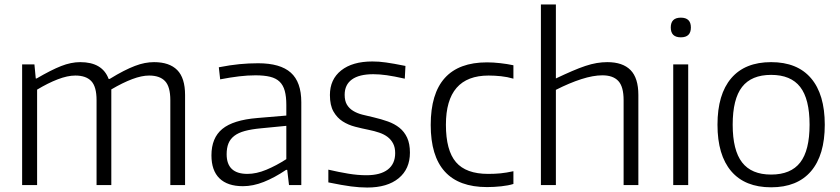

<svg xmlns="http://www.w3.org/2000/svg" viewBox="-20 -828 3760 859"><path d="M79 -540H134L140 -477H144Q209 -515 253.5 -532.5Q298 -550 339 -550Q438 -550 466 -475H471Q505 -496 532.5 -510Q560 -524 583.5 -533Q607 -542 628 -546Q649 -550 669 -550Q738 -550 773 -514.5Q808 -479 808 -403V0H742V-380Q742 -440 718.5 -465Q695 -490 647 -490Q614 -490 571.5 -474Q529 -458 478 -428V0H412V-380Q412 -440 388.5 -465Q365 -490 317 -490Q282 -490 238 -473Q194 -456 146 -427V0H79Z M1087 -50Q1127 -50 1171.5 -68.5Q1216 -87 1261 -116V-265L1148 -254Q1105 -250 1075.5 -242Q1046 -234 1028 -220Q1010 -206 1002 -186Q994 -166 994 -138Q994 -50 1087 -50ZM1067 5Q998 5 962 -30Q926 -65 926 -133Q926 -211 974.5 -251Q1023 -291 1131 -300L1261 -311V-359Q1261 -396 1254 -421.5Q1247 -447 1231 -462.5Q1215 -478 1188.5 -484.5Q1162 -491 1123 -491Q1088 -491 1050 -486.5Q1012 -482 965 -473L959 -527Q1010 -537 1051.5 -541Q1093 -545 1135 -545Q1234 -545 1281 -503Q1328 -461 1328 -371V0H1273L1265 -68H1260Q1208 -33 1160 -14Q1112 5 1067 5Z M1623 11Q1589 11 1550.5 6Q1512 1 1449 -12V-69Q1496 -58 1538.5 -51Q1581 -44 1619 -44Q1682 -44 1715 -69.5Q1748 -95 1748 -143Q1748 -168 1739 -185.5Q1730 -203 1714.5 -215Q1699 -227 1677 -234.5Q1655 -242 1630 -247Q1600 -253 1569 -261Q1538 -269 1513 -285Q1488 -301 1472 -329Q1456 -357 1456 -403Q1456 -473 1506.5 -513Q1557 -553 1646 -553Q1661 -553 1675.5 -552Q1690 -551 1707 -548.5Q1724 -546 1744.5 -542.5Q1765 -539 1794 -533L1791 -476Q1742 -487 1710 -491.5Q1678 -496 1650 -496Q1587 -496 1554.5 -472.5Q1522 -449 1522 -404Q1522 -377 1532 -360Q1542 -343 1560 -332Q1578 -321 1601.5 -315Q1625 -309 1652 -303Q1686 -295 1715.5 -284.5Q1745 -274 1767 -256.5Q1789 -239 1801.5 -212Q1814 -185 1814 -145Q1814 -72 1763.5 -30.5Q1713 11 1623 11Z M2159 9Q1907 9 1907 -269Q1907 -549 2159 -549Q2186 -549 2217.5 -545.5Q2249 -542 2277 -536V-476Q2250 -484 2221.5 -487Q2193 -490 2166 -490Q1975 -490 1975 -270Q1975 -155 2020 -102.5Q2065 -50 2164 -50Q2194 -50 2219.5 -52.5Q2245 -55 2277 -62V-5Q2255 2 2222.5 5.5Q2190 9 2159 9Z M2400 -808H2467V-477Q2507 -496 2539.5 -510Q2572 -524 2599 -533Q2626 -542 2650 -546Q2674 -550 2697 -550Q2766 -550 2801 -514.5Q2836 -479 2836 -403V0H2770V-380Q2770 -440 2746.5 -465.5Q2723 -491 2675 -491Q2634 -491 2581 -474Q2528 -457 2467 -426V0H2400Z M2992 -540H3059V0H2992ZM3071 -705Q3071 -661 3026 -661Q2981 -661 2981 -705Q2981 -749 3026 -749Q3071 -749 3071 -705Z M3258 -270Q3258 -156 3300 -101.5Q3342 -47 3430 -47Q3518 -47 3560 -101Q3602 -155 3602 -270Q3602 -385 3560 -439Q3518 -493 3430 -493Q3342 -493 3300 -439Q3258 -385 3258 -270ZM3608.5 -62Q3547 10 3430 10Q3313 10 3251.5 -62Q3190 -134 3190 -270Q3190 -406 3251.5 -478Q3313 -550 3430 -550Q3547 -550 3608.5 -478Q3670 -406 3670 -270Q3670 -134 3608.5 -62Z"/></svg>

Font: EncodeSans
Style: Light
Weight: 300
Designer: Pablo Impallari, Andres Torresi
Foundry: Pablo Impallari, Andres Torresi
Version: Version 1.000; ttfautohint (v1.4.1)